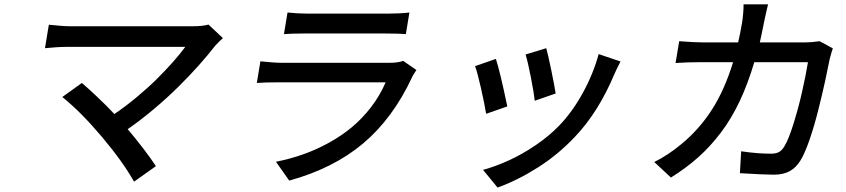

<svg xmlns="http://www.w3.org/2000/svg" viewBox="-20 -778 3864 877"><path d="M932.2 -665.8 998.2 -604Q988.6 -595.9 964.5 -571Q930 -526.6 887.6 -479Q845.2 -431.5 794 -380.9Q742.9 -330.3 682.9 -279.8Q622.9 -229.4 563.2 -187.9Q599.1 -146 634.2 -100Q669.4 -54 692.1 -19.2L592.3 51.8Q539.4 -41.9 443.7 -155Q348 -268.1 264.6 -334.9L354 -399.1Q383.9 -373.6 425.2 -334.5Q466.6 -295.5 502.5 -257.1Q553.6 -291.9 604 -333.8Q654.5 -375.7 695.7 -416.5Q736.9 -457.4 769.7 -494.5Q802.6 -531.6 826.3 -563.9H289.4Q242.9 -563.9 185.4 -557.9L203.1 -665.1Q266.7 -658 305 -658H858Q905.9 -658 932.2 -665.8Z M1821.7 -500 1882.1 -458.1Q1880 -454.9 1874.8 -447.1Q1869.7 -439.3 1866.5 -433.9Q1863.3 -428.6 1862.2 -425.1Q1774.1 -236.5 1638.1 -122.3Q1502.1 -8.2 1301.1 46.9L1240.4 -39.1Q1304.7 -51.8 1364.2 -72.8Q1423.7 -93.8 1481 -125.2Q1538.4 -156.6 1586.3 -196.2Q1634.2 -235.8 1674.7 -288.4Q1715.2 -340.9 1741.5 -402H1254.3Q1189.3 -402 1153.1 -399.1L1169.4 -497.9Q1232.2 -491.1 1269.2 -491.1H1759.2Q1798.7 -491.1 1821.7 -500ZM1277 -622.2 1293.3 -720.9Q1337.7 -715.9 1383.5 -715.9H1756.7Q1807.2 -715.9 1850.1 -720.9L1833.8 -622.2Q1802.2 -625 1740.4 -625H1368.3Q1313.6 -625 1277 -622.2Z M2475.1 -557.9Q2483.3 -529.1 2498.2 -456.7Q2513.1 -384.2 2518.1 -350.9L2422.6 -317.8Q2419 -353 2405 -424.4Q2391 -495.7 2380.7 -529.1ZM2714.5 -530.9 2814.3 -497.2Q2791.9 -453.1 2786.6 -440Q2713.1 -264.9 2605.1 -152Q2529.1 -71.7 2437.3 -13.3Q2345.5 45.1 2252.8 78.8L2186.4 -2.1Q2244.7 -18.1 2305.2 -45.8Q2365.8 -73.5 2426.8 -114.9Q2487.9 -156.2 2533.7 -203.8Q2593.4 -265.3 2641.5 -352.5Q2689.6 -439.6 2714.5 -530.9ZM2245 -508.9Q2263.1 -455.3 2297.2 -291.9L2200.6 -258.2Q2193.2 -304 2176.5 -377.3Q2159.8 -450.6 2149.9 -475.9Z M2968.4 -38Q3031.2 -68.9 3091.3 -119Q3173.3 -186.1 3231.5 -276.6Q3289.8 -367.2 3328.5 -494H3182.5Q3115.8 -494 3065.7 -490.1L3082.4 -589.8Q3153.1 -584.2 3197.4 -584.2H3351.6Q3360.8 -622.9 3369.7 -675.1Q3372.5 -692.5 3374.6 -717.3Q3376.8 -742.2 3376.4 -758.2H3488.3Q3481.9 -733 3470.2 -677.9Q3456 -606.5 3450.6 -584.2H3656.6Q3684.3 -584.2 3723.7 -589.8L3784.1 -557.2Q3777.3 -537.3 3769.9 -508.9Q3760.3 -459.9 3748.6 -406.2Q3736.9 -352.6 3718.4 -278.4Q3699.9 -204.2 3678.3 -141.2Q3656.6 -78.1 3636.4 -45.1Q3615.8 -11.7 3586.6 4.1Q3557.5 19.9 3514.6 19.9Q3472.3 19.9 3359.7 13.1L3365.4 -87Q3439.3 -76 3501.4 -76Q3523.8 -76 3537.3 -83.1Q3550.8 -90.2 3561.8 -108Q3581.7 -139.2 3605.1 -214.8Q3628.6 -290.5 3644.7 -363.1Q3660.9 -435.7 3670.5 -494H3425.4Q3396 -394.9 3358.7 -315.9Q3321.4 -236.9 3273.6 -173.5Q3225.9 -110.1 3170.6 -60.7Q3115.4 -11.4 3044.7 33Z"/></svg>

Font: Karasuma Gothic
Style: Medium Italic
Weight: 500
Italic angle: 9.39998°
Designer: Rasmus Andersson / Ryoko Nishizuka
Foundry: Genbu
Version: Version 1.00